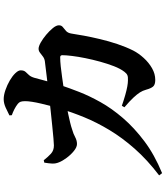

<svg xmlns="http://www.w3.org/2000/svg" viewBox="51 -892 898 1040"><g transform="rotate(-90 500.0 -372.0)"><path d="M587 20Q561 20 551 8Q541 -4 534 -30Q529 -48 519.5 -63Q510 -78 491.5 -98Q473 -118 439 -147L447 -161Q479 -150 505.5 -142.5Q532 -135 551.5 -131.5Q571 -128 584 -128Q603 -127 612.5 -131Q622 -135 631 -147Q648 -169 661.5 -204Q675 -239 686 -279Q697 -319 705 -358.5Q713 -398 717 -431Q721 -464 721 -483Q721 -495 710 -495Q689 -495 660.5 -492Q632 -489 601 -484.5Q570 -480 539 -475.5Q508 -471 481 -466Q465 -464 444 -460Q423 -456 400 -451Q377 -446 356 -441Q335 -436 318 -430Q296 -424 277.5 -414Q259 -404 240 -404Q223 -404 202.5 -420.5Q182 -437 165 -460Q148 -483 141 -501Q133 -520 134 -538.5Q135 -557 139 -581L152 -584Q170 -561 187.5 -545Q205 -529 232 -529Q243 -529 270.5 -531.5Q298 -534 338 -538Q378 -542 424.5 -547Q471 -552 518.5 -557.5Q566 -563 610 -568.5Q654 -574 688 -578Q702 -580 713 -588Q724 -596 734 -604Q744 -612 756 -612Q769 -612 789.5 -600.5Q810 -589 831.5 -571Q853 -553 868 -534.5Q883 -516 883 -502Q883 -488 873 -480.5Q863 -473 852 -463Q841 -453 838 -433Q834 -405 826.5 -365Q819 -325 808 -278.5Q797 -232 781.5 -185.5Q766 -139 746 -99Q731 -70 706 -42.5Q681 -15 650.5 2.5Q620 20 587 20ZM70 41Q154 -23 214 -91Q274 -159 315.5 -228Q357 -297 384.5 -364Q412 -431 430 -492Q438 -515 445 -542.5Q452 -570 458.5 -597Q465 -624 468.5 -647Q472 -670 472 -684Q472 -700 469 -709Q466 -718 457 -725Q444 -735 428.5 -743Q413 -751 396 -757L395 -770Q414 -780 437.5 -790.5Q461 -801 483 -801Q505 -801 532.5 -791.5Q560 -782 584 -768Q608 -754 623.5 -738Q639 -722 639 -709Q639 -692 631 -683Q623 -674 613.5 -664Q604 -654 598 -633Q594 -617 588 -595.5Q582 -574 574.5 -546.5Q567 -519 556 -485Q543 -446 522 -392Q501 -338 467 -277Q433 -216 380.5 -155Q328 -94 255 -39Q182 16 82 57Z"/></g></svg>

Font: Noto Serif JP ExtraLight ExtraBold
Style: Regular
Weight: 800
Version: Version 2.003-H1;hotconv 1.1.1;makeotfexe 2.6.0